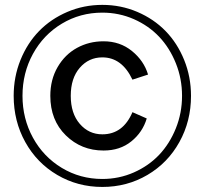

<svg xmlns="http://www.w3.org/2000/svg" viewBox="-20 -737 826 775"><path d="M35.2 -350.1Q35.2 -426.8 62.7 -494.9Q90.3 -563 137.9 -611.8Q185.5 -660.6 252 -689Q318.4 -717.3 393.1 -717.3Q467.8 -717.3 534.2 -689Q600.6 -660.6 648.2 -611.8Q695.8 -563 723.4 -494.9Q751 -426.8 751 -350.1Q751 -248 704.1 -163.6Q657.2 -79.1 575 -30.8Q492.7 17.6 393.1 17.6Q293.5 17.6 211.2 -30.8Q128.9 -79.1 82 -163.6Q35.2 -248 35.2 -350.1ZM70.8 -350.1Q70.8 -258.3 113 -181.2Q155.3 -104 229.5 -59.3Q303.7 -14.6 393.1 -14.6Q460.4 -14.6 520.3 -41Q580.1 -67.4 622.6 -112.3Q665 -157.2 689.9 -219.2Q714.8 -281.2 714.8 -350.1Q714.8 -419.4 689.9 -481.4Q665 -543.5 622.6 -588.4Q580.1 -633.3 520.3 -659.7Q460.4 -686 393.1 -686Q303.7 -686 229.5 -641.4Q155.3 -596.7 113 -519.5Q70.8 -442.4 70.8 -350.1ZM265.6 -350.1Q265.6 -279.3 302 -237.1Q338.4 -194.8 393.1 -194.8Q476.6 -194.8 514.6 -284.2L572.3 -258.8Q555.7 -203.1 510 -166.3Q464.4 -129.4 397.9 -129.4Q308.1 -129.4 245.6 -190.7Q183.1 -252 183.1 -350.1Q183.1 -415.5 212.6 -466.3Q242.2 -517.1 290.8 -543.7Q339.4 -570.3 397.9 -570.3Q464.4 -570.3 512.7 -531Q561 -491.7 577.6 -436L514.6 -415.5Q472.2 -505.4 393.1 -505.4Q338.4 -505.4 302 -463.4Q265.6 -421.4 265.6 -350.1Z"/></svg>

Font: Cooper* Black
Style: Italic
Weight: 900
Italic angle: -7°
Designer: Owen Earl
Foundry: indestructible type*
Version: Version 0.001